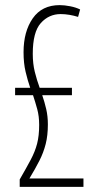

<svg xmlns="http://www.w3.org/2000/svg" viewBox="-20 -730 382 750"><path d="M57 0V-29Q83 -74 100 -106Q117 -138 125 -169Q133 -200 133 -242Q133 -276 125.5 -303.5Q118 -331 109 -358H39V-387H98Q88 -416 80 -449.5Q72 -483 72 -526Q72 -607 108 -658.5Q144 -710 213 -710Q232 -710 254.5 -705.5Q277 -701 293 -693L285 -664Q269 -669 251.5 -672Q234 -675 217 -675Q171 -675 139.5 -640Q108 -605 108 -520Q108 -481 116 -449Q124 -417 135 -387H261V-358H145Q154 -332 160.5 -304Q167 -276 167 -244Q167 -201 158.5 -167.5Q150 -134 134 -102.5Q118 -71 95 -33H306V0Z"/></svg>

Font: Georama Condensed ExtraLight
Style: Regular
Weight: 200
Width: 3
Designer: Jean-Baptiste Levee
Foundry: Production Type
Version: Version 1.000